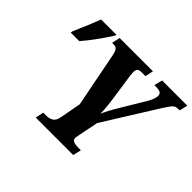

<svg xmlns="http://www.w3.org/2000/svg" viewBox="-151 -950 1186 1186"><g transform="rotate(45 441.5 -357.0)"><path d="M284 -54H308Q338 -54 357 -66.5Q376 -79 382 -115L407 -250L337 -607Q331 -638 322 -649Q313 -660 291 -660H280L292 -714H583L571 -660H536Q516 -660 508 -651.5Q500 -643 500 -625Q500 -604 509 -548L513 -523L522 -460Q538 -359 539 -299Q550 -331 602 -417L690 -564Q713 -603 713 -631Q713 -647 700.5 -653.5Q688 -660 659 -660H649L663 -714H883L870 -660H855Q840 -660 830 -653.5Q820 -647 809 -632Q798 -617 771 -574L565 -244L539 -115Q534 -90 534 -86Q534 -67 548.5 -60.5Q563 -54 592 -54H613L600 0H273ZM57 -538Q101 -638 130 -714H264L260 -702Q188 -591 129 -524H54Z"/></g></svg>

Font: Noto Serif CondExtraBold
Style: Italic
Weight: 800
Width: 3
Italic angle: -12°
Designer: Monotype Design Team
Foundry: Monotype Imaging Inc.
Version: Version 1.001